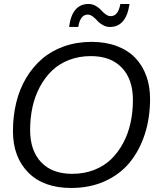

<svg xmlns="http://www.w3.org/2000/svg" viewBox="-20 -932 783 962"><path d="M336.9 9.8Q197.8 9.8 121.3 -67.9Q44.9 -145.5 44.9 -274.9Q44.9 -350.6 61.5 -418.5Q78.1 -486.3 111.3 -541.7Q144.5 -597.2 191.4 -637.5Q238.3 -677.7 301.5 -700Q364.7 -722.2 439 -722.2Q509.3 -722.2 565.2 -701.2Q621.1 -680.2 657.5 -642.3Q693.8 -604.5 712.9 -552.2Q731.9 -500 731.9 -437Q731.9 -341.8 705.8 -260.5Q679.7 -179.2 630.6 -118.9Q581.5 -58.6 506.1 -24.4Q430.7 9.8 336.9 9.8ZM341.8 -61Q400.9 -61 450.9 -80.3Q501 -99.6 536.4 -133.8Q571.8 -168 596.9 -214.8Q622.1 -261.7 634 -316.4Q646 -371.1 646 -431.2Q646 -534.2 590.8 -592.5Q535.6 -650.9 435.1 -650.9Q376 -650.9 325.9 -631.6Q275.9 -612.3 240.5 -578.1Q205.1 -543.9 179.9 -497.1Q154.8 -450.2 142.8 -395.5Q130.9 -340.8 130.9 -280.8Q130.9 -177.7 186 -119.4Q241.2 -61 341.8 -61ZM530.8 -796.9Q511.7 -796.9 494.9 -806.6Q478 -816.4 468 -827.9Q458 -839.4 445.1 -849.1Q432.1 -858.9 419.9 -858.9Q381.8 -858.9 372.1 -796.9H326.2Q340.8 -912.1 423.8 -912.1Q442.9 -912.1 459.5 -902.6Q476.1 -893.1 486.1 -881.6Q496.1 -870.1 509 -860.6Q522 -851.1 534.2 -851.1Q572.3 -851.1 583 -912.1H628.9Q612.3 -796.9 530.8 -796.9Z"/></svg>

Font: Creato Display
Style: Italic
Weight: 400
Italic angle: -10°
Version: Version 1.000